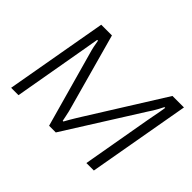

<svg xmlns="http://www.w3.org/2000/svg" viewBox="-131 -951 1216 1216"><g transform="rotate(45 476.5 -343.0)"><path d="M60 0 181 -686H277L415 -187Q420 -172 424 -154Q428 -136 432 -117.5Q436 -99 439 -83H445Q453 -98 463.5 -116Q474 -134 485 -152Q496 -170 506 -186L819 -686H922L801 0H734L815 -462Q819 -484 824 -510Q829 -536 833.5 -560Q838 -584 840 -600H833Q826 -585 816.5 -568Q807 -551 797.5 -535Q788 -519 778 -505L460 0H400L259 -505Q252 -528 246.5 -553.5Q241 -579 238 -600H231Q228 -582 223.5 -557.5Q219 -533 215 -507.5Q211 -482 207 -462L126 0Z"/></g></svg>

Font: Archivo SemiExpanded ExtraLight
Style: Italic
Weight: 250
Width: 6
Italic angle: -10°
Designer: Hector Gatti
Foundry: Omnibus-Type
Version: Version 2.001